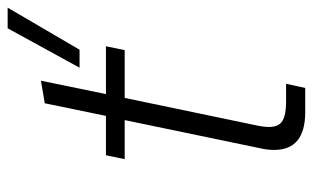

<svg xmlns="http://www.w3.org/2000/svg" viewBox="-178 -640 818 502"><g transform="rotate(-90 231.0 -389.0)"><path d="M90 -81Q90 -99 94 -116L168 -472H66L76 -521H179L212 -681L271 -691L236 -521H361L351 -472H226L153 -122Q150 -106 150 -95Q150 -69 166 -59.5Q182 -50 215 -50H263L252 0H189Q90 0 90 -81ZM408 -778H462L352 -590H305Z"/></g></svg>

Font: Mona Sans Light
Style: Italic
Weight: 300
Italic angle: -11.7°
Designer: Deni Anggara
Foundry: GitHub
Version: Version 2.000